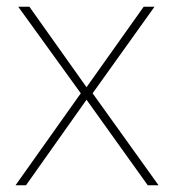

<svg xmlns="http://www.w3.org/2000/svg" viewBox="-20 -548 519 568"><path d="M219 -272 34 -528H67L236 -290L405 -528H437L254 -272L449 0H417L236 -253L57 0H26Z"/></svg>

Font: Noto Sans UI Thin
Style: Regular
Weight: 250
Designer: Monotype Design Team
Foundry: Monotype Imaging Inc.
Version: Version 1.901